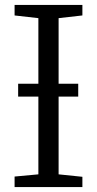

<svg xmlns="http://www.w3.org/2000/svg" viewBox="-20 -763 396 783"><path d="M136.5 -52V-689L39.5 -700V-743H316V-700L219 -689V-52L316 -42V0H39.5V-43ZM299 -421.5V-369H54V-421.5Z"/></svg>

Font: Merriweather Light
Style: Regular
Weight: 300
Version: Version 2.100